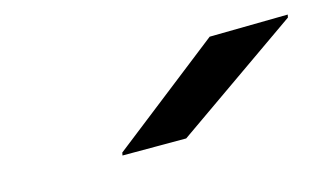

<svg xmlns="http://www.w3.org/2000/svg" viewBox="-37 -850 559 329"><g transform="rotate(-15 242.5 -685.0)"><path d="M484 -760 485 -765 346 -763 150 -610 149 -605H262Z"/></g></svg>

Font: Nacelle SemiBold
Style: Italic
Weight: 600
Italic angle: -12°
Designer: Sora Sagano
Foundry: Sora Sagano
Version: Version 1.000;FEAKit 1.0